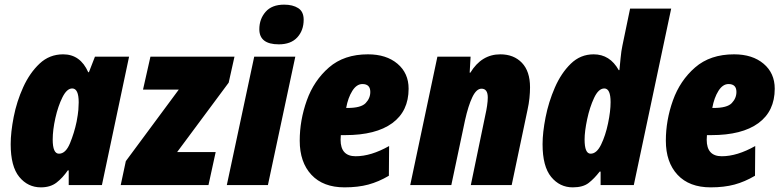

<svg xmlns="http://www.w3.org/2000/svg" viewBox="-20 -797 3367 827"><path d="M207 -196Q207 -237 218.5 -288.5Q230 -340 249 -378Q268 -416 291 -416Q319 -416 319 -356Q319 -342 317.5 -323.5Q316 -305 310 -273Q300 -225 281.5 -180Q263 -135 234 -135Q207 -135 207 -196ZM272 -63H276V0H419L536 -553H389L363 -486H360Q326 -563 252 -563Q193 -563 150.5 -523Q108 -483 80 -421.5Q52 -360 39 -293.5Q26 -227 26 -176Q26 -80 63 -35Q100 10 156 10Q197 10 223.5 -10.5Q250 -31 272 -63Z M878 0 909 -142H743L965 -441L990 -553H628L596 -411H750L522 -103L500 0Z M1288 -712Q1288 -747 1264.5 -762Q1241 -777 1204 -777Q1151 -777 1124 -746Q1097 -715 1097 -671Q1097 -606 1181 -606Q1233 -606 1260.5 -636Q1288 -666 1288 -712ZM1134 0 1252 -553H1075L957 0Z M1655 -40 1656 -168Q1578 -124 1512 -124Q1447 -124 1447 -195Q1447 -205 1448 -215H1467Q1599 -215 1669.5 -266.5Q1740 -318 1740 -415Q1740 -482 1692 -522.5Q1644 -563 1565 -563Q1462 -563 1397 -506.5Q1332 -450 1301.5 -364.5Q1271 -279 1271 -191Q1271 -98 1321.5 -44Q1372 10 1464 10Q1522 10 1566.5 -2Q1611 -14 1655 -40ZM1541 -435Q1575 -435 1575 -401Q1575 -374 1555 -353Q1535 -332 1477 -332H1471Q1479 -376 1497.5 -405.5Q1516 -435 1541 -435Z M1924 0 1983 -279Q1997 -342 2014.5 -378.5Q2032 -415 2054 -415Q2081 -415 2081 -377Q2081 -362 2078 -341.5Q2075 -321 2071 -304L2008 0H2184L2252 -323Q2258 -350 2260.5 -374.5Q2263 -399 2263 -421Q2263 -490 2228 -526.5Q2193 -563 2135 -563Q2054 -563 2006 -484H2003L2007 -553H1864L1747 0Z M2498 -196Q2498 -231 2509 -283Q2520 -335 2539 -375.5Q2558 -416 2583 -416Q2610 -416 2610 -357Q2610 -318 2599 -265.5Q2588 -213 2569 -174Q2550 -135 2524 -135Q2498 -135 2498 -196ZM2563 -58H2567V0H2710L2871 -760H2694L2661 -601Q2656 -578 2653 -546Q2650 -514 2648 -495H2645Q2607 -563 2537 -563Q2480 -563 2438.5 -522.5Q2397 -482 2370 -420Q2343 -358 2330 -292Q2317 -226 2317 -176Q2317 -80 2354 -35Q2391 10 2447 10Q2491 10 2515.5 -9Q2540 -28 2563 -58Z M3232 -40 3233 -168Q3155 -124 3089 -124Q3024 -124 3024 -195Q3024 -205 3025 -215H3044Q3176 -215 3246.5 -266.5Q3317 -318 3317 -415Q3317 -482 3269 -522.5Q3221 -563 3142 -563Q3039 -563 2974 -506.5Q2909 -450 2878.5 -364.5Q2848 -279 2848 -191Q2848 -98 2898.5 -44Q2949 10 3041 10Q3099 10 3143.5 -2Q3188 -14 3232 -40ZM3118 -435Q3152 -435 3152 -401Q3152 -374 3132 -353Q3112 -332 3054 -332H3048Q3056 -376 3074.5 -405.5Q3093 -435 3118 -435Z"/></svg>

Font: Noto Sans Display SemiCondensed Black
Style: Italic
Weight: 900
Width: 4
Designer: Monotype Design team
Foundry: Monotype Imaging Inc.
Version: 1.000